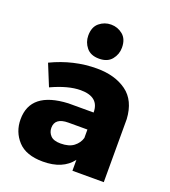

<svg xmlns="http://www.w3.org/2000/svg" viewBox="-144 -894 889 1007"><g transform="rotate(20 300.5 -391.0)"><path d="M211 8Q117 8 71.5 -41.5Q26 -91 26 -161Q26 -315 233 -325H374Q374 -412 271 -412Q202 -412 109 -369L60 -489Q183 -548 312 -548Q413 -548 478 -501Q543 -454 549 -352V0H374V-61Q322 8 211 8ZM266 -113Q313 -113 339.2 -133.2Q365.5 -153.5 374 -183V-230H268Q193 -230 193 -174Q193 -149 210 -131Q227 -113 266 -113ZM303.5 -600Q256.5 -600 233 -629Q209.5 -658 209.5 -695Q209.5 -743 238 -766.5Q266.5 -790 303.5 -790Q340.5 -790 369 -766.5Q397.5 -743 397.5 -695Q397.5 -658 374 -629Q350.5 -600 303.5 -600Z"/></g></svg>

Font: Argentum Novus
Style: Bold
Weight: 700
Designer: Julieta Ulanovsky (font) & Cristiano Sobral (main changes)
Foundry: Julieta Ulanovsky (font) & Cristiano Sobral (main changes)
Version: Version 3.00;November 27, 2020;FontCreator 13.0.0.2655 64-bi